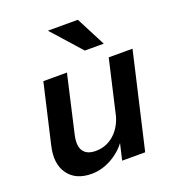

<svg xmlns="http://www.w3.org/2000/svg" viewBox="-136 -846 875 963"><g transform="rotate(-20 302.0 -365.0)"><path d="M190 10Q105 10 65 -46Q25 -102 47 -194L120 -510H246L176 -204Q163 -148 182 -119.5Q201 -91 248 -91Q305 -91 347.5 -129Q390 -167 406 -234L391 -110Q359 -56 303.5 -23Q248 10 190 10ZM355 0 383 -120H379L469 -510H596L478 0ZM368 -583 228 -740H388L469 -583Z"/></g></svg>

Font: Instrument Sans SemiBold
Style: Italic
Weight: 600
Italic angle: -13°
Designer: Rodrigo Fuenzalida
Foundry: fragTYPE
Version: Version 1.000;gftools[0.9.28]